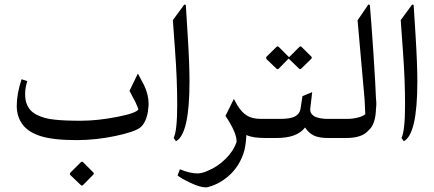

<svg xmlns="http://www.w3.org/2000/svg" viewBox="-20 -603 1896 839"><path d="M343.3 106 387.2 149.9Q392.6 155.3 387.2 160.6L343.3 205.1Q337.9 210.4 332.5 205.1L288.1 162.6Q282.2 156.7 288.1 150.9L333 106Q335.4 103.5 338.9 103.5Q342.3 103.5 343.3 106ZM74.2 -256.8 99.1 -248.5Q89.8 -218.3 89.8 -192.6Q89.8 -167 96.4 -149.9Q103 -132.8 113.8 -121.1Q124.5 -109.4 141.8 -100.8Q159.2 -92.3 177.2 -87.4Q195.3 -82.5 219.7 -80.1Q262.7 -75.2 335.4 -75.4Q408.2 -75.7 493.4 -92.5Q578.6 -109.4 585 -126Q578.6 -142.6 572.3 -155.8L545.9 -206.1L582.5 -281.7L609.4 -231Q629.4 -189.9 629.4 -148.4Q629.4 -138.7 626.5 -119.1V-115.2Q617.2 -64.5 592.3 -45.4Q567.4 -26.4 484.4 -8.8Q401.4 8.8 316.9 9.3Q212.4 9.3 157.2 -8.3Q106.9 -24.4 82 -54.7Q53.2 -89.8 53.2 -141.1Q53.2 -192.4 74.2 -256.8Z M808.1 -246.6Q808.1 -17.1 749 14.2L738.8 0Q754.4 -31.2 754.4 -146.5Q754.4 -254.9 745.1 -379.9Q735.8 -504.9 735.4 -515.1L785.6 -583.5L792 -581.1Q792 -580.6 800 -452.1Q808.1 -323.7 808.1 -246.6Z M843.3 154.8Q863.3 154.8 889.2 142.6Q930.2 126 965.1 91.8Q1000 57.6 1013.7 17.6V13.2Q1013.7 -23.9 965.3 -96.7L1002 -170.9Q1004.4 -166 1009.5 -157Q1014.6 -147.9 1016.6 -144Q1036.1 -111.8 1059.3 -97.7Q1082.5 -83.5 1121.1 -83.5H1138.7V0Q1082.5 0 1056.6 -13.2Q1055.2 20.5 1048.3 52.7Q1031.2 115.2 988 157.5Q944.8 199.7 889.2 214.4Q884.3 215.8 879.4 215.8Q854 215.8 812 195.8Q770 175.8 755.9 163.6L766.1 136.7Q809.6 154.8 843.3 154.8Z M1286.6 -303.2 1241.2 -347.2 1198.2 -303.2Q1193.4 -298.3 1188 -303.2L1144.5 -344.7Q1141.6 -352.1 1144.5 -355L1188 -397.9Q1192.9 -402.8 1198.2 -397.9L1243.2 -353L1288.1 -397.9Q1293 -402.8 1297.9 -397.9L1339.8 -356.4Q1345.2 -351.1 1339.8 -345.7L1296.4 -303.2Q1295.4 -300.8 1292.2 -300.8Q1289.1 -300.8 1286.6 -303.2ZM1138.2 -83.5H1205.1Q1249 -83.5 1269 -94.2Q1289.1 -105 1293 -126.5L1301.8 -183.1L1344.2 -200.2L1335.4 -125Q1335.4 -112.8 1342.8 -104Q1350.1 -95.2 1362.3 -90.8Q1384.8 -83.5 1410.6 -83.5H1441.4V0H1412.1Q1374 0 1351.6 -10.7Q1329.1 -21.5 1313 -45.9Q1278.3 0 1189 0H1138.2Q1122.1 0 1109.4 -12.7Q1096.7 -25.4 1096.7 -41.5Q1097.7 -57.6 1110.1 -70.6Q1122.6 -83.5 1138.2 -83.5Z M1440.4 -83.5H1498Q1520 -83.5 1542.2 -88.9Q1564.5 -94.2 1576.2 -104Q1576.2 -114.7 1573.2 -168.5L1542.5 -514.2L1589.8 -583.5L1596.2 -581.1Q1603 -503.9 1612.1 -366.2Q1621.1 -228.5 1623 -170.9Q1624.5 -160.2 1624.5 -149.2Q1624.5 -138.2 1623 -129.4Q1621.6 -59.1 1589.8 -32.7Q1562 0 1493.2 0H1440.4Q1424.8 0 1412.4 -12.7Q1399.9 -25.4 1399.9 -41.5Q1399.9 -57.6 1412.4 -70.6Q1424.8 -83.5 1440.4 -83.5Z M1803.7 -246.6Q1803.7 -17.1 1744.6 14.2L1734.4 0Q1750 -31.2 1750 -146.5Q1750 -254.9 1740.7 -379.9Q1731.4 -504.9 1731 -515.1L1781.2 -583.5L1787.6 -581.1Q1787.6 -580.6 1795.7 -452.1Q1803.7 -323.7 1803.7 -246.6Z"/></svg>

Font: Farbod
Style: Regular
Weight: 400
Designer: Mohammad Saleh Souzanchi
Foundry: http://font-store.ir
Version: Version:3.2.5;RFB:1.2.5;Building:2016-06-12 13:21:07.028780